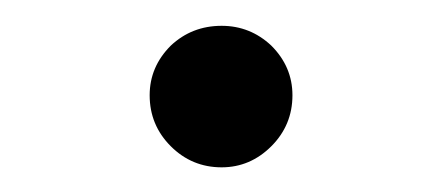

<svg xmlns="http://www.w3.org/2000/svg" viewBox="-20 -656 348 151"><path d="M154.3 -635.7Q176.8 -635.7 193.4 -620.1Q210 -603.5 210 -581.1Q210 -557.6 193.4 -541Q176.8 -524.4 154.3 -524.4Q130.9 -524.4 114.3 -541Q97.7 -557.6 97.7 -581.1Q97.7 -603.5 114.3 -620.1Q130.9 -635.7 154.3 -635.7Z"/></svg>

Font: Das Gitter
Style: Book
Weight: 400
Version: Version 006.000